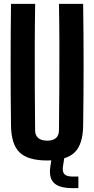

<svg xmlns="http://www.w3.org/2000/svg" viewBox="-20 -820 486 992"><path d="M223.6 9.1Q124.1 9.1 81.2 -32.5Q38.2 -74.1 36.9 -170.5Q34.9 -326.9 34.9 -485.4Q34.9 -643.9 36.9 -800H161.7Q159.9 -695.9 159.6 -584.9Q159.2 -473.9 159.8 -363Q160.4 -252.1 161.4 -147.9Q161.4 -120.9 177.4 -107.1Q193.4 -93.3 223.6 -93.3Q254.2 -93.3 269.5 -107.1Q284.7 -120.9 284.7 -147.9Q285.7 -252.1 286.4 -363Q287.1 -473.9 286.9 -584.9Q286.6 -695.9 284.7 -800H409.6Q411.9 -643.9 411.9 -485.4Q411.9 -326.9 409.6 -170.5Q408.3 -74.1 365.5 -32.5Q322.7 9.1 223.6 9.1ZM384.9 152H353.8Q287.4 152 259.5 125.8Q231.6 99.7 239.9 41.3L247.1 -4.4H312.2L305.1 41.3Q301.6 68.4 313.2 80.2Q324.8 92.1 353.8 92.1H384.9Z"/></svg>

Font: Big Shoulders Thin
Style: Regular
Weight: 100
Designer: Patric King
Foundry: XO Type Co
Version: Version 2.002